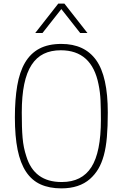

<svg xmlns="http://www.w3.org/2000/svg" viewBox="-20 -1030 676 1058"><path d="M318 8Q252 8 203.5 -14Q155 -36 123.5 -83.5Q92 -131 77 -205Q62 -279 62 -383Q62 -482 75 -558Q88 -634 118 -685Q148 -736 197 -762Q246 -788 318 -788Q446 -788 510 -698.5Q574 -609 574 -410Q574 -333 569 -275Q564 -217 552 -173.5Q540 -130 521.5 -99Q503 -68 476 -44Q417 8 318 8ZM321 -27Q431 -27 483.5 -109Q536 -191 536 -370Q536 -429 534 -475.5Q532 -522 523 -565Q486 -753 315 -753Q261 -753 221 -733.5Q181 -714 154 -672.5Q127 -631 113.5 -566Q100 -501 100 -410Q100 -367 101 -333Q102 -299 104.5 -270.5Q107 -242 112 -217.5Q117 -193 125 -169Q168 -27 319 -27ZM462 -848H422L318 -980L214 -848H174L301 -1010H335Z"/></svg>

Font: Tanohe Sans ExtraLight
Style: Regular
Weight: 250
Designer: Village Type and Design LLC & Cristiano Sobral
Foundry: Cooper Hewitt Smithsonian Design Museum
Version: Version 1.00;September 29, 2021;FontCreator 13.0.0.2655 64-b